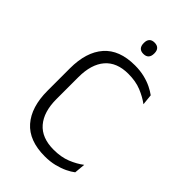

<svg xmlns="http://www.w3.org/2000/svg" viewBox="-243 -891 990 990"><g transform="rotate(45 252.0 -396.0)"><path d="M285 11Q170.5 11 113.2 -54.2Q56 -119.5 56 -238.5V-401.5Q56 -520.5 112.8 -585.2Q169.5 -650 282.5 -650Q321 -650 352.5 -642.2Q384 -634.5 408.2 -622.5Q432.5 -610.5 449 -598L455 -539Q425 -561.5 384.5 -578.2Q344 -595 289.5 -595Q205.5 -595 162.2 -544.5Q119 -494 119 -400.5V-240.5Q119 -147.5 162.8 -96.5Q206.5 -45.5 293.5 -45.5Q347.5 -45.5 388.5 -62Q429.5 -78.5 460 -102L454.5 -42Q438 -29 413 -17Q388 -5 356 3Q324 11 285 11ZM271 -722Q252 -722 242.5 -732.5Q233 -743 233 -762.5V-765Q233 -784 242.5 -794.2Q252 -804.5 271 -804.5Q290 -804.5 299.8 -794.2Q309.5 -784 309.5 -765V-762.5Q309.5 -743 299.8 -732.5Q290 -722 271 -722Z"/></g></svg>

Font: Anek Latin Light
Style: Regular
Weight: 300
Designer: Yesha Goshar
Foundry: Ek Type
Version: Version 1.003